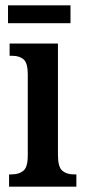

<svg xmlns="http://www.w3.org/2000/svg" viewBox="-20 -699 319 719"><path d="M14 0V-46H24Q51 -46 67.5 -59.5Q84 -73 84 -117V-421Q84 -463 68.5 -476.5Q53 -490 27 -490H16V-536H197V-119Q197 -74 213 -60Q229 -46 256 -46H266V0ZM10 -612V-679H244V-612Z"/></svg>

Font: Noto Serif Georgian ExtraCondensed SemiBold
Style: Regular
Weight: 600
Width: 2
Designer: Monotype Design Team, Akaki Razmadze
Foundry: Google LLC
Version: Version 2.003; ttfautohint (v1.8.4.7-5d5b)